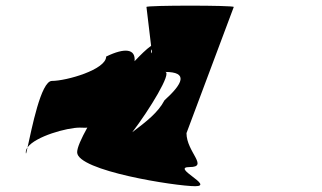

<svg xmlns="http://www.w3.org/2000/svg" viewBox="-20 -642 1110 662"><path d="M69 -117C69 -107 71 -115 75 -134C71 -128 69 -123 69 -117ZM75 -134C103 -172 211 -202 255 -202C265 -202 273 -201 281 -202C260 -164 246 -133 246 -117C246 -53 586 0 653 0C721 0 567 -66 634 -66C701 -66 623 -118 623 -183L786 -618C786 -624 485 -624 485 -618L501 -484C484 -472 465 -453 444 -431C448 -473 412 -479 346 -447C346 -402 209 -363 159 -363C121 -363 89 -196 75 -134ZM436 -186C495 -263 575 -394 549 -394C630 -394 611 -354 547 -296C525 -254 486 -224 436 -186ZM503 -472 504 -458C499 -463 500 -468 503 -472Z"/></svg>

Font: Ampere
Style: SC
Weight: 400
Version: Version 1